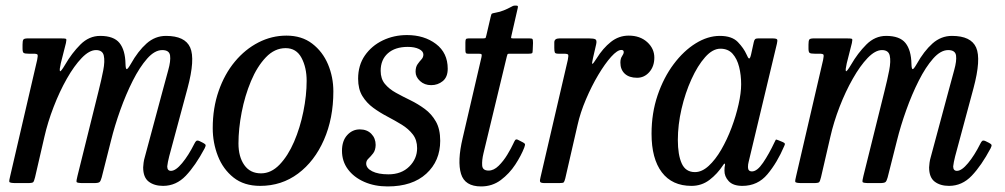

<svg xmlns="http://www.w3.org/2000/svg" viewBox="-20 -658 3611 690"><path d="M80 -520H198Q214 -520 217 -518.5Q220 -517 217 -503.5L198.5 -430.5Q193 -406.5 195.5 -402.5Q198 -398.5 214 -425.5Q238 -467 269 -498Q300 -529 340 -529Q389 -529 409.5 -503.5Q430 -478 431 -428.5Q431.5 -410 435.2 -409.5Q439 -409 450 -428Q476 -474.5 506.8 -501.8Q537.5 -529 576.5 -529Q645 -529 663.5 -487.2Q682 -445.5 654 -341L588 -96Q586 -89 583.5 -76.2Q581 -63.5 581 -60Q581 -44 594.5 -44Q611.5 -44 634.5 -71.8Q657.5 -99.5 678.5 -141.5Q682 -149 685.8 -151.8Q689.5 -154.5 698 -150.5L710 -144.5Q717.5 -140.5 718.8 -137.2Q720 -134 715.5 -125Q682.5 -63 647.8 -26.5Q613 10 566 10Q534.5 10 514.5 -5.2Q494.5 -20.5 494.5 -56.5Q494.5 -62 496 -73Q497.5 -84 500 -92L564 -330Q575 -372 584.5 -405.5Q594 -439 591.2 -458.5Q588.5 -478 563 -478Q536 -478 509 -447.5Q482 -417 457.2 -368Q432.5 -319 412.2 -262.2Q392 -205.5 379 -153L345.5 -20.5Q342 -7.5 337.8 -3.8Q333.5 0 317 0H279Q256.5 0 255.2 -4.2Q254 -8.5 258.5 -26L334 -330Q344.5 -371.5 351 -405Q357.5 -438.5 353 -458.2Q348.5 -478 325 -478Q301 -478 273.8 -449.8Q246.5 -421.5 220.2 -375.2Q194 -329 172.8 -274Q151.5 -219 139.5 -166L106 -21Q102.5 -7 99.5 -3.5Q96.5 0 79 0H37Q14.5 0 13.5 -4.8Q12.5 -9.5 17 -27L113.5 -442.5Q116.5 -457.5 115 -461.2Q113.5 -465 100 -465H83Q69.5 -465 65.2 -467.8Q61 -470.5 61 -483.5V-497.5Q61 -511 63.8 -515.5Q66.5 -520 80 -520Z M744.5 -197.5Q744.5 -270 765.8 -331Q787 -392 824 -436.5Q861 -481 908.8 -505.5Q956.5 -530 1009.5 -530Q1064.5 -530 1102 -501.2Q1139.5 -472.5 1158.8 -426.8Q1178 -381 1178 -329.5Q1178 -232.5 1144.2 -155.5Q1110.5 -78.5 1051.2 -34.2Q992 10 915 10Q857 10 819.2 -20Q781.5 -50 763 -97.5Q744.5 -145 744.5 -197.5ZM837 -142.5Q837 -94.5 858 -64.8Q879 -35 918 -35Q954.5 -35 984.8 -66.5Q1015 -98 1036.8 -148.5Q1058.5 -199 1070.2 -257Q1082 -315 1082 -367.5Q1082 -415.5 1063.5 -450.2Q1045 -485 1006.5 -485Q967 -485 935.5 -452Q904 -419 882 -366.5Q860 -314 848.5 -254.5Q837 -195 837 -142.5Z M1479 -125.5Q1479 -155 1463.5 -175Q1448 -195 1424 -209.8Q1400 -224.5 1372.8 -238.8Q1345.5 -253 1321.5 -270.5Q1297.5 -288 1282.2 -313Q1267 -338 1267 -375Q1267 -423.5 1291.2 -458.5Q1315.5 -493.5 1355.5 -512.8Q1395.5 -532 1442.5 -532Q1504.5 -532 1546.8 -500Q1589 -468 1589 -411Q1589 -381 1571.2 -366.5Q1553.5 -352 1529.5 -352Q1505.5 -352 1489.5 -366.8Q1473.5 -381.5 1473.5 -400Q1473.5 -417 1480.5 -427Q1487.5 -437 1494.5 -444.5Q1501.5 -452 1501.5 -462Q1501.5 -474 1485.8 -481.8Q1470 -489.5 1445.5 -489.5Q1400 -489.5 1374 -466.5Q1348 -443.5 1348 -403.5Q1348 -375 1363.2 -356.5Q1378.5 -338 1403 -324.5Q1427.5 -311 1454.8 -297.8Q1482 -284.5 1506.5 -266.5Q1531 -248.5 1546.5 -221.2Q1562 -194 1562 -152Q1562 -79.5 1512 -33.8Q1462 12 1373 12Q1326 12 1288.8 -4.5Q1251.5 -21 1230.2 -49.8Q1209 -78.5 1209 -116Q1209 -152 1227.8 -172.5Q1246.5 -193 1273 -193Q1299 -193 1314.5 -177Q1330 -161 1330 -137Q1329.5 -118 1321 -107Q1312.5 -96 1304.2 -88.2Q1296 -80.5 1296 -70.5Q1296 -53.5 1317.5 -42.5Q1339 -31.5 1376 -31.5Q1422.5 -31.5 1450.8 -59.5Q1479 -87.5 1479 -125.5Z M1664 -520H1716Q1724.5 -520 1725.5 -522.5Q1726.5 -525 1728 -531.5L1743.5 -598Q1745.5 -608 1748.2 -609.2Q1751 -610.5 1761.5 -612.5Q1776.5 -615 1790.5 -620.8Q1804.5 -626.5 1813.5 -631.5Q1820.5 -635.5 1823.8 -636.8Q1827 -638 1833.5 -638Q1839.5 -638 1840.8 -636.2Q1842 -634.5 1840.5 -628.5L1818 -530Q1816.5 -523.5 1816.8 -521.8Q1817 -520 1825 -520H1882.5Q1892 -520 1893.8 -517.5Q1895.5 -515 1895.5 -503.5L1894.5 -479Q1894.5 -468.5 1892 -466.8Q1889.5 -465 1880 -465H1811.5Q1805 -465 1804 -463.2Q1803 -461.5 1801.5 -455.5L1717.5 -107Q1711.5 -82 1712.8 -63.5Q1714 -45 1736 -45Q1754.5 -45 1772 -62.2Q1789.5 -79.5 1803.2 -102.2Q1817 -125 1824.5 -141.5Q1827.5 -148.5 1831 -154Q1834.5 -159.5 1842.5 -155L1860 -146Q1866 -142.5 1866.8 -140Q1867.5 -137.5 1864 -127.5Q1853 -99 1831.8 -66.5Q1810.5 -34 1779.8 -11Q1749 12 1709 12Q1650.5 12 1636.8 -33.2Q1623 -78.5 1642.5 -161L1710.5 -453.5Q1712 -461 1710.2 -463Q1708.5 -465 1699.5 -465H1662Q1655 -465 1653.8 -468.5Q1652.5 -472 1652.5 -479V-505Q1652.5 -513.5 1654.2 -516.8Q1656 -520 1664 -520Z M1990.5 -520H2097Q2114.5 -520 2120 -516.5Q2125.5 -513 2122.5 -499L2111 -449Q2106 -428 2109 -428.5Q2112 -429 2124 -448Q2147 -485 2175.5 -507.5Q2204 -530 2239.5 -530Q2280 -530 2305.8 -506.8Q2331.5 -483.5 2331.5 -451Q2331.5 -419.5 2313.5 -399Q2295.5 -378.5 2269.5 -378.5Q2241 -378.5 2225.2 -393.2Q2209.5 -408 2209.5 -433Q2209.5 -447.5 2215.5 -456Q2221.5 -464.5 2221.5 -471Q2221.5 -478.5 2213 -478.5Q2198.5 -478.5 2176.2 -453.8Q2154 -429 2130 -388.8Q2106 -348.5 2085.8 -301Q2065.5 -253.5 2055.5 -208.5L2011.5 -17Q2008.5 -5.5 2006 -2.8Q2003.5 0 1989 0H1938Q1922.5 0 1921 -5Q1919.5 -10 1922.5 -21L2020.5 -442.5Q2023.5 -458 2021.8 -461.5Q2020 -465 2005 -465H1986.5Q1976 -465 1974 -469.2Q1972 -473.5 1972 -486V-505.5Q1972 -520 1990.5 -520Z M2798.5 -133.5Q2773 -73.5 2738 -31.8Q2703 10 2648 10Q2614.5 10 2598.8 -7Q2583 -24 2583.5 -45.5Q2583.5 -52.5 2584 -56.5Q2584.5 -60.5 2585.5 -65Q2586 -70 2584 -70Q2582 -70 2579 -65Q2558 -33 2529.8 -11.5Q2501.5 10 2465 10Q2395.5 10 2358.5 -38.8Q2321.5 -87.5 2321.5 -177.5Q2321.5 -251.5 2343.2 -315.5Q2365 -379.5 2401 -427.5Q2437 -475.5 2480.2 -502.2Q2523.5 -529 2567 -529Q2610.5 -529 2631.8 -506.8Q2653 -484.5 2662.5 -463Q2668.5 -448.5 2672 -447.8Q2675.5 -447 2679 -461.5L2689 -507Q2690.5 -514 2693.5 -517Q2696.5 -520 2704.5 -520H2755Q2770 -520 2772.5 -516.5Q2775 -513 2772 -501L2670.5 -76.5Q2668 -67.5 2668 -57.5Q2668 -42 2682.5 -42Q2701 -42 2722.2 -73.2Q2743.5 -104.5 2763.5 -147Q2766.5 -153.5 2767.8 -155.5Q2769 -157.5 2776 -154.5L2793 -147.5Q2799.5 -144.5 2800.5 -142Q2801.5 -139.5 2798.5 -133.5ZM2643.5 -355Q2643.5 -388.5 2636.2 -417.5Q2629 -446.5 2612.8 -464.8Q2596.5 -483 2569 -483Q2541 -483 2514 -452.5Q2487 -422 2464.8 -373Q2442.5 -324 2429.2 -266.5Q2416 -209 2416 -155Q2416 -101.5 2430 -70.5Q2444 -39.5 2477.5 -39.5Q2502.5 -39.5 2526.8 -61.8Q2551 -84 2572 -120.2Q2593 -156.5 2609 -199Q2625 -241.5 2634.2 -282.8Q2643.5 -324 2643.5 -355Z M2904.5 -520H3022.5Q3038.5 -520 3041.5 -518.5Q3044.5 -517 3041.5 -503.5L3023 -430.5Q3017.5 -406.5 3020 -402.5Q3022.5 -398.5 3038.5 -425.5Q3062.5 -467 3093.5 -498Q3124.5 -529 3164.5 -529Q3213.5 -529 3234 -503.5Q3254.5 -478 3255.5 -428.5Q3256 -410 3259.8 -409.5Q3263.5 -409 3274.5 -428Q3300.5 -474.5 3331.2 -501.8Q3362 -529 3401 -529Q3469.5 -529 3488 -487.2Q3506.5 -445.5 3478.5 -341L3412.5 -96Q3410.5 -89 3408 -76.2Q3405.5 -63.5 3405.5 -60Q3405.5 -44 3419 -44Q3436 -44 3459 -71.8Q3482 -99.5 3503 -141.5Q3506.5 -149 3510.2 -151.8Q3514 -154.5 3522.5 -150.5L3534.5 -144.5Q3542 -140.5 3543.2 -137.2Q3544.5 -134 3540 -125Q3507 -63 3472.2 -26.5Q3437.5 10 3390.5 10Q3359 10 3339 -5.2Q3319 -20.5 3319 -56.5Q3319 -62 3320.5 -73Q3322 -84 3324.5 -92L3388.5 -330Q3399.5 -372 3409 -405.5Q3418.5 -439 3415.8 -458.5Q3413 -478 3387.5 -478Q3360.5 -478 3333.5 -447.5Q3306.5 -417 3281.8 -368Q3257 -319 3236.8 -262.2Q3216.5 -205.5 3203.5 -153L3170 -20.5Q3166.5 -7.5 3162.2 -3.8Q3158 0 3141.5 0H3103.5Q3081 0 3079.8 -4.2Q3078.5 -8.5 3083 -26L3158.5 -330Q3169 -371.5 3175.5 -405Q3182 -438.5 3177.5 -458.2Q3173 -478 3149.5 -478Q3125.5 -478 3098.2 -449.8Q3071 -421.5 3044.8 -375.2Q3018.5 -329 2997.2 -274Q2976 -219 2964 -166L2930.5 -21Q2927 -7 2924 -3.5Q2921 0 2903.5 0H2861.5Q2839 0 2838 -4.8Q2837 -9.5 2841.5 -27L2938 -442.5Q2941 -457.5 2939.5 -461.2Q2938 -465 2924.5 -465H2907.5Q2894 -465 2889.8 -467.8Q2885.5 -470.5 2885.5 -483.5V-497.5Q2885.5 -511 2888.2 -515.5Q2891 -520 2904.5 -520Z"/></svg>

Font: Besley* Narrow
Style: Italic
Weight: 400
Width: 4
Italic angle: -13°
Designer: Owen Earl
Foundry: indestructible type*
Version: Version 3.000; ttfautohint (v1.8.3)